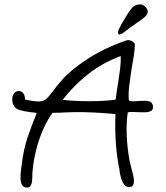

<svg xmlns="http://www.w3.org/2000/svg" viewBox="-20 -828 757 873"><path d="M95 24Q80 20 76 3Q72 -14 73.5 -34.5Q75 -55 77 -68Q78 -72 78 -73Q86 -146 105.5 -203.5Q125 -261 147 -314Q140 -316 133 -316.5Q126 -317 118 -318Q93 -321 68.5 -328Q44 -335 37 -362Q33 -384 41 -399Q49 -414 65 -414Q79 -414 86.5 -403Q94 -392 94 -375Q98 -374 106 -373Q125 -369 145 -367Q165 -365 182 -372Q193 -377 215 -406.5Q237 -436 265 -468Q303 -511 379 -560.5Q455 -610 554 -644Q562 -647 573 -644Q584 -641 593 -629Q593 -604 589 -577.5Q585 -551 580 -525Q579 -521 578.5 -516Q578 -511 577 -507Q572 -475 567.5 -438Q563 -401 566 -372Q571 -368 581.5 -367.5Q592 -367 614 -369Q646 -371 659 -367Q672 -363 675 -348Q678 -331 668 -324.5Q658 -318 641.5 -317.5Q625 -317 609 -318H608H606Q593 -319 581 -319Q569 -319 561 -317Q554 -271 556 -215.5Q558 -160 569 -98Q571 -90 573 -81Q575 -72 577 -64Q588 -27 589 -8.5Q590 10 581 19L580 20Q560 26 549.5 16.5Q539 7 533.5 -9.5Q528 -26 525 -41Q525 -42 525 -43Q524 -47 523.5 -51Q523 -55 523 -59Q512 -108 507 -174Q502 -240 505 -309Q479 -312 441 -314.5Q403 -317 361.5 -318Q320 -319 281 -317Q265 -316 249 -315.5Q233 -315 219 -315Q197 -286 177.5 -242.5Q158 -199 145 -148.5Q132 -98 128 -49Q127 -43 127 -29Q127 -17 125.5 -3Q124 11 117.5 19Q111 27 95 24ZM265 -374Q300 -370 343 -368.5Q386 -367 429 -368.5Q472 -370 506 -375Q508 -392 510.5 -410.5Q513 -429 517 -451Q522 -483 526 -514Q530 -545 529 -573Q446 -543 379 -489.5Q312 -436 265 -374ZM538 -677Q522 -667 518 -674Q514 -681 521 -696Q529 -713 538 -728Q547 -743 556 -758Q568 -778 580.5 -792.5Q593 -807 615 -808Q629 -809 640.5 -797Q652 -785 652 -775Q652 -762 637 -749.5Q622 -737 605 -726Q587 -714 571 -702Q555 -690 538 -677Z"/></svg>

Font: Yuji Hentaigana Akari
Style: Regular
Weight: 400
Designer: Kataoka Yuji
Foundry: Kinuta Font Factory
Version: Version 3.002